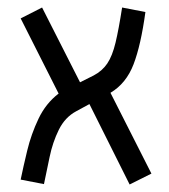

<svg xmlns="http://www.w3.org/2000/svg" viewBox="-20 -480 451 511"><path d="M92 -460 193 -261 229 -279Q252 -291 265.5 -311Q279 -331 287.5 -366.5Q296 -402 305 -460L367 -448Q355 -360 335.5 -309Q316 -258 274 -233L383 -18L325 11L218 -203L183 -184Q153 -168 136.5 -134.5Q120 -101 112 -62Q104 -23 97 10L35 -2Q42 -36 52.5 -79.5Q63 -123 82.5 -164Q102 -205 136 -231L35 -431Z"/></svg>

Font: Aubrey
Style: Regular
Weight: 400
Designer: Gayaneh Bagdasaryan
Foundry: Cyreal.org
Version: Version 1.102; ttfautohint (v1.8.3)